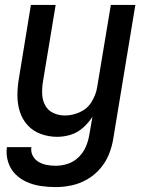

<svg xmlns="http://www.w3.org/2000/svg" viewBox="-20 -550 616 783"><path d="M207 213Q239 213 272 206Q305 199 335.5 181.5Q366 164 389 137Q412 110 424.5 78.5Q437 47 442 15L532 -530H432L376 -193Q371 -163 353.5 -134.5Q336 -106 305.5 -92.5Q275 -79 245 -79Q220 -79 198 -89Q176 -99 164.5 -120Q153 -141 152 -166Q151 -191 155 -216L207 -530H106L57 -230Q51 -195 51 -160.5Q51 -126 61 -94.5Q71 -63 93 -39Q115 -15 147 -3.5Q179 8 213 8Q241 8 268.5 -0.5Q296 -9 318.5 -29Q341 -49 357 -74L344 1Q340 25 330 48.5Q320 72 300.5 91Q281 110 256.5 118Q232 126 207 126Q188 126 170 122.5Q152 119 137 110Q122 101 113.5 85Q105 69 108 50H8Q4 81 13 110Q22 139 42 159.5Q62 180 89 192Q116 204 146 208.5Q176 213 207 213Z"/></svg>

Font: Iosevka Sparkle Medium
Style: Italic
Weight: 500
Italic angle: -9°
Designer: Belleve Invis
Foundry: Belleve Invis
Version: Version 4.5.0; ttfautohint (v1.8.3)